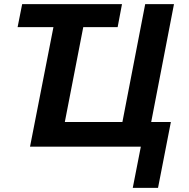

<svg xmlns="http://www.w3.org/2000/svg" viewBox="-20 -708 912 927"><path d="M65 -577 87 -688H569L548 -577H382L293 -119H571L681 -688H820L710 -119H805L743 199H621L660 0H125L238 -577Z"/></svg>

Font: Libra Sans
Style: Bold Italic
Weight: 700
Italic angle: -12°
Foundry: Context Ltd
Version: Version 1.002